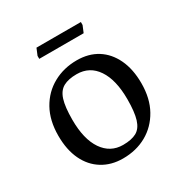

<svg xmlns="http://www.w3.org/2000/svg" viewBox="-145 -714 807 841"><g transform="rotate(-30 258.0 -294.0)"><path d="M239.5 11.7Q180.6 11.7 136.2 -15.7Q91.7 -43 67.3 -94Q42.9 -145 42.9 -216.1Q42.9 -293.4 73.8 -348.5Q104.7 -403.6 158.1 -433Q211.5 -462.5 277.6 -462.5Q337.2 -462.5 380.8 -435.2Q424.4 -407.8 448.8 -356.4Q473.2 -305 473.2 -233.9Q473.2 -157.4 442.4 -102.3Q411.6 -47.3 359.1 -17.8Q306.6 11.7 239.5 11.7ZM269 -39.7Q312 -39.7 337.3 -53.5Q362.5 -67.3 373.8 -103.4Q385 -139.4 385 -204Q385 -302 348.5 -356.1Q312.1 -410.1 246.9 -410.1Q205.1 -410.1 179.4 -396.1Q153.7 -382.1 142.4 -346.7Q131.1 -311.4 131.1 -246Q131.1 -148 168.1 -93.8Q205.2 -39.7 269 -39.7ZM139 -550V-565L153 -598.6H377.5V-583.6L363.5 -550Z"/></g></svg>

Font: Ancizar Serif Light
Style: Regular
Weight: 300
Designer: Cesar Puertas, Viviana Monsalve, Julian Moncada, Julian Prieto, Jose Castro, Felipe Aragon, Mariel Hernandez, Sara Alarc
Version: Version 8.100